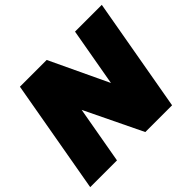

<svg xmlns="http://www.w3.org/2000/svg" viewBox="-161 -917 1126 1126"><g transform="rotate(-45 402.0 -354.0)"><path d="M582 -708H804L679 0H457L285 -356L222 0H0L125 -708H347L518 -346Z"/></g></svg>

Font: Poppins Black
Style: Italic
Weight: 900
Italic angle: -10°
Designer: Ninad Kale (Devanagari), Jonny Pinhorn (Latin)
Foundry: Indian Type Foundry
Version: Version 3.200;PS 1.000;hotconv 16.6.54;makeotf.lib2.5.65590